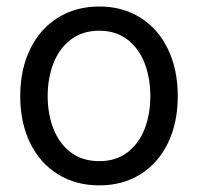

<svg xmlns="http://www.w3.org/2000/svg" viewBox="-20 -557 607 588"><path d="M42 -262.7Q42 -344.2 72.3 -406.5Q102.5 -468.8 157.5 -502.9Q212.4 -537.1 284.2 -537.1Q355.5 -537.1 409.9 -502.9Q464.4 -468.8 494.4 -406.5Q524.4 -344.2 524.4 -262.7Q524.4 -181.2 494.4 -119.1Q464.4 -57.1 409.9 -23.2Q355.5 10.7 284.2 10.7Q212.4 10.7 157.5 -23.2Q102.5 -57.1 72.3 -119.1Q42 -181.2 42 -262.7ZM440.4 -262.7Q440.4 -317.4 423.1 -362.8Q405.8 -408.2 370.6 -435.5Q335.4 -462.9 284.2 -462.9Q231.9 -462.9 196.5 -435.5Q161.1 -408.2 143.6 -362.8Q126 -317.4 126 -262.7Q126 -208 143.6 -162.8Q161.1 -117.7 196.5 -90.6Q231.9 -63.5 284.2 -63.5Q335.4 -63.5 370.6 -90.6Q405.8 -117.7 423.1 -162.8Q440.4 -208 440.4 -262.7Z"/></svg>

Font: Pretendard Std
Style: Regular
Weight: 400
Designer: Base glyphs from Inter by Rasmus Andersson; Hangeul glyphs from Noto Sans CJK(Source Han Sans) by Jang Soo-young and Kan
Foundry: Kil Hyung-jin
Version: Version 1.309